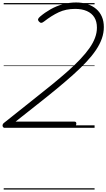

<svg xmlns="http://www.w3.org/2000/svg" viewBox="-30 -1035 861 1555"><path d="M9 0Q-1 0 -6 -7Q-11 -14 -9 -23Q-7 -32 0 -38L235 -225Q319 -291 390 -349Q461 -407 518.5 -458Q576 -509 620 -555.5Q664 -602 694 -644.5Q724 -687 739.5 -728.5Q755 -770 755 -811Q755 -861 734 -894.5Q713 -928 673.5 -945.5Q634 -963 578 -963Q504 -963 445.5 -935.5Q387 -908 327 -861Q313 -850 304 -850Q295 -850 285 -861Q276 -871 278.5 -880Q281 -889 295 -901Q334 -934 380 -960Q426 -986 478.5 -1000.5Q531 -1015 586 -1015Q636 -1015 677.5 -1001.5Q719 -988 749 -962.5Q779 -937 795 -900Q811 -863 811 -816Q811 -769 795 -723Q779 -677 747 -629.5Q715 -582 668 -532Q621 -482 560 -427.5Q499 -373 425 -312Q351 -251 263 -182L96 -50H573Q581 -50 585 -45.5Q589 -41 588 -31Q586 -16 578 -8Q570 0 562 0ZM0 490H736V500H0ZM0 -20H736V0H0ZM0 -505H736V-500H0ZM0 -1010H736V-1000H0Z"/></svg>

Font: Playwrite AU VIC Guides
Style: Regular
Weight: 400
Designer: Veronika Burian, José Scaglione
Foundry: TypeTogether
Version: Version 1.003